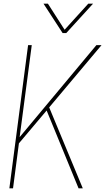

<svg xmlns="http://www.w3.org/2000/svg" viewBox="-20 -1026 573 1046"><path d="M487 -846ZM341 -846H321L217 -1006H241L332 -864L461 -1006H487ZM431 0H408L234 -424L83 -245L51 0H31L133 -780H153L87 -279L505 -780H533L248 -441Z"/></svg>

Font: Tanohe Sans Thin
Style: Italic
Weight: 100
Designer: Village Type and Design LLC & Cristiano Sobral
Foundry: Cooper Hewitt Smithsonian Design Museum
Version: Version 1.00;September 29, 2021;FontCreator 13.0.0.2655 64-b